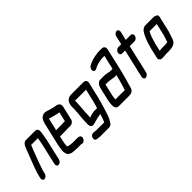

<svg xmlns="http://www.w3.org/2000/svg" viewBox="63 -1450 2414 2414"><g transform="rotate(-45 1270.5 -242.5)"><path d="M125 -7 131 -34C132 -39 133 -47 137 -58C139 -68 143 -77 146 -85C159 -126 178 -174 192 -214C204 -249 222 -286 233 -321C241 -342 249 -362 258 -382C258 -383 258 -384 259 -385H377C378 -383 375 -375 376 -373L373 -349C370 -331 367 -312 362 -292L297 -8C291 16 305 37 326 37C347 37 371 16 377 -8L442 -291C451 -331 457 -371 461 -407C468 -452 453 -475 412 -475H261C227 -478 200 -447 188 -413C188 -411 187 -408 185 -404C178 -392 176 -382 171 -370C166 -357 160 -344 156 -330L151 -318C144 -303 134 -277 128 -259C102 -187 70 -115 51 -34L45 -7C39 17 53 38 74 38C95 38 119 17 125 -7Z M700 -294H620C617 -294 615 -294 612 -293L648 -449C648 -451 649 -455 651 -460C662 -456 671 -456 682 -451C711 -441 743 -436 773 -428L786 -426C789 -425 794 -424 798 -423H800L770 -296H753C742 -296 713 -294 700 -294ZM733 -206H781C791 -205 800 -209 814 -218C828 -227 837 -240 841 -257L884 -441C893 -490 859 -511 817 -515L802 -517L790 -520C774 -523 756 -530 739 -533C714 -539 693 -552 663 -552C632 -552 601 -531 588 -503C581 -491 572 -465 568 -449L497 -142C494 -129 492 -118 491 -108C485 -70 481 -40 488 -14C496 35 542 52 604 52C613 52 622 54 631 54H710C714 54 717 56 721 57C742 65 768 45 777 25C797 -18 765 -36 732 -36H644C638 -37 633 -38 626 -38C623 -38 618 -38 613 -39C596 -39 582 -45 569 -49C567 -54 564 -65 566 -74C568 -96 571 -118 577 -143L591 -205C594 -204 596 -204 599 -204H679C692 -204 721 -206 733 -206Z M1173 -126H1114L1101 -124C1100 -123 1097 -122 1094 -122C1070 -119 1049 -112 1027 -103C1028 -116 1029 -122 1029 -135L1030 -156C1030 -170 1030 -179 1031 -196C1036 -230 1037 -265 1039 -297L1041 -331C1041 -344 1044 -357 1043 -367C1043 -378 1041 -381 1043 -388H1238L1198 -217C1191 -187 1180 -158 1173 -126ZM1278 -218 1326 -424C1329 -438 1327 -449 1320 -459C1308 -476 1299 -478 1270 -478H1067C1015 -478 978 -454 965 -398C958 -366 962 -349 960 -319C957 -284 959 -253 953 -216C949 -186 949 -160 947 -134L946 -114V-100C941 -58 945 -12 982 -9C1004 -9 1026 -16 1043 -22C1056 -27 1077 -30 1092 -35L1105 -37C1116 -39 1129 -41 1139 -43C1142 -43 1146 -44 1149 -45C1136 -10 1126 34 1108 64H966C958 64 937 61 931 60L922 59C912 58 902 61 891 68C857 91 859 143 892 147L901 149C911 150 937 154 947 154H1107C1133 154 1149 138 1162 118C1178 92 1190 71 1201 40C1214 0 1226 -36 1239 -77L1241 -88C1254 -133 1268 -173 1278 -218Z M1632 -336C1610 -336 1586 -344 1566 -347L1550 -349C1543 -350 1536 -351 1528 -351H1454C1417 -351 1389 -313 1380 -273L1340 -101C1338 -94 1337 -86 1336 -79C1326 -15 1322 50 1384 50H1563C1569 50 1577 50 1581 49C1612 49 1644 27 1652 -7C1655 -14 1656 -21 1657 -27C1658 -32 1659 -37 1662 -44C1673 -78 1680 -102 1690 -139C1699 -175 1711 -216 1719 -252L1789 -556C1797 -592 1774 -615 1743 -615H1683C1671 -615 1658 -612 1648 -610L1630 -608C1603 -602 1578 -599 1555 -589C1536 -580 1517 -577 1500 -565C1485 -558 1476 -548 1468 -532C1451 -492 1481 -464 1516 -484C1520 -487 1525 -490 1529 -492C1549 -498 1569 -510 1592 -514C1615 -517 1640 -525 1662 -525H1702L1659 -338C1649 -340 1642 -336 1632 -336ZM1418 -86C1418 -91 1419 -96 1420 -101L1457 -261H1508C1511 -261 1515 -261 1519 -260L1534 -257C1540 -256 1547 -256 1554 -255C1575 -253 1590 -246 1611 -246C1622 -246 1629 -248 1638 -249C1627 -202 1613 -148 1600 -105C1594 -88 1583 -55 1580 -40H1413C1413 -55 1414 -68 1418 -86Z M1981 -594 1955 -479H1900C1879 -479 1856 -458 1850 -434C1844 -410 1858 -389 1879 -389H1934L1846 -8C1840 16 1853 37 1874 37C1895 37 1920 16 1926 -8L2013 -387H2102C2123 -387 2146 -408 2152 -432C2158 -456 2144 -477 2123 -477H2034L2061 -594C2067 -618 2052 -639 2031 -639C2010 -639 1987 -618 1981 -594Z M2244 -79H2239L2261 -174C2278 -235 2294 -297 2323 -343H2451L2413 -179C2410 -172 2410 -168 2409 -165C2407 -160 2406 -154 2403 -147L2396 -126C2390 -113 2388 -104 2384 -89C2382 -88 2379 -87 2377 -87C2373 -87 2367 -87 2361 -86L2345 -84C2342 -83 2339 -83 2336 -83H2286C2272 -83 2256 -79 2244 -79ZM2184 9C2188 10 2196 10 2204 10H2224C2237 10 2255 6 2268 6H2316C2324 6 2337 4 2347 4C2351 3 2355 3 2358 3C2390 0 2418 -10 2438 -34C2455 -55 2463 -86 2472 -114L2479 -135C2482 -142 2482 -146 2483 -149C2486 -156 2488 -164 2492 -175L2540 -383C2546 -407 2531 -425 2509 -425C2504 -430 2497 -433 2489 -433H2334C2321 -433 2306 -427 2291 -416C2261 -394 2242 -350 2225 -309C2207 -269 2196 -222 2182 -176L2151 -42C2145 -17 2162 9 2184 9Z"/></g></svg>

Font: Electronic
Style: CircIt
Weight: 900
Version: Version 1.011